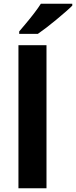

<svg xmlns="http://www.w3.org/2000/svg" viewBox="-20 -1000 404 1020"><path d="M227 0H78V-760H227ZM364 -970Q350 -956 327 -936Q304 -916 277.5 -894Q251 -872 225.5 -852.5Q200 -833 181 -820H82V-833Q98 -852 119.5 -877.5Q141 -903 162 -930.5Q183 -958 197 -980H364Z"/></svg>

Font: Noto Sans Medefaidrin
Style: Bold
Weight: 700
Designer: Dalton Maag Ltd
Foundry: Dalton Maag Ltd
Version: Version 1.002; ttfautohint (v1.8.4.7-5d5b)